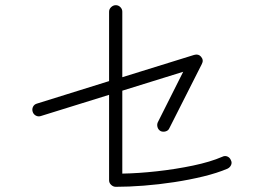

<svg xmlns="http://www.w3.org/2000/svg" viewBox="-20 -772 1040 741"><path d="M427 -51Q417 -51 409 -58.5Q401 -66 401 -76V-406L137 -324Q127 -321 118 -326Q109 -331 106 -341Q103 -351 107.5 -360Q112 -369 122 -372L401 -459V-727Q401 -737 409 -744.5Q417 -752 427 -752Q437 -752 444.5 -744.5Q452 -737 452 -727V-474L729 -560Q746 -565 756 -553Q767 -540 759 -525L634 -278Q630 -268 619.5 -265Q609 -262 600 -266Q591 -271 588 -281Q585 -291 589 -300L687 -495L452 -422V-102Q514 -103 586 -111Q658 -119 725 -133Q792 -147 838 -167Q848 -172 857.5 -168Q867 -164 871 -154Q876 -145 872 -135.5Q868 -126 858 -121Q818 -104 764.5 -91Q711 -78 652 -69Q593 -60 535 -55.5Q477 -51 427 -51Z"/></svg>

Font: Kurewa Gothic CJK TC Regular
Style: Regular
Weight: 400
Designer: Max Yao
Foundry: Max-Everyday
Version: Version 1.071; ttfautohint (v1.8.3)